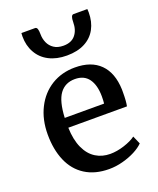

<svg xmlns="http://www.w3.org/2000/svg" viewBox="-156 -938 854 1041"><g transform="rotate(-20 271.5 -417.0)"><path d="M168.5 -534.2Q228 -570.3 303.7 -570.3Q397.5 -570.3 448.7 -519Q500 -467.8 503.4 -371.1V-353.5Q503.4 -302.7 497.6 -275.4H159.2Q161.1 -205.6 183.1 -157.5Q205.1 -109.4 242.7 -86.4Q278.8 -64 325.2 -64Q363.8 -64 406.2 -77.6Q448.7 -91.3 473.6 -109.9L494.1 -63Q475.1 -43.5 442.6 -26.6Q410.2 -9.8 371.1 0.5Q331.5 11.2 292 11.2Q210.9 11.2 154.3 -24.7Q97.7 -60.5 69.3 -127Q41.5 -192.4 41.5 -278.8Q41.5 -364.3 75 -430.7Q108.4 -497.1 168.5 -534.2ZM386.2 -332Q388.2 -347.7 388.2 -374Q387.7 -438.5 361.3 -474.9Q335 -511.2 282.2 -511.2Q225.6 -511.2 194.6 -469Q163.6 -426.8 159.2 -332ZM95.7 -844.7H174.3Q183.6 -844.7 187.3 -834.2Q190.9 -823.7 190.9 -804.2Q190.9 -776.9 201.2 -753.9Q211.4 -731 232.4 -716.8Q253.9 -702.1 287.6 -702.1Q333.5 -702.1 356.7 -730.5Q379.9 -758.8 379.9 -804.2Q379.9 -844.7 396.5 -844.7H476.1Q477.1 -830.1 477.1 -825.2Q477.1 -771 455.1 -730.5Q433.1 -689.9 391.1 -668Q348.1 -645.5 287.1 -645.5Q227.5 -645.5 184.1 -668Q140.6 -690.4 117.7 -731.9Q94.7 -772.5 94.7 -825.2Q94.7 -830.1 95.7 -844.7Z"/></g></svg>

Font: Merriweather
Style: Regular
Weight: 400
Designer: Eben Sorkin
Foundry: Eben Sorkin
Version: Version 1.584; ttfautohint (v1.8.1)